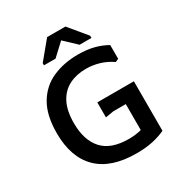

<svg xmlns="http://www.w3.org/2000/svg" viewBox="-208 -1051 1139 1209"><g transform="rotate(-30 361.5 -446.0)"><path d="M435 12Q249 12 155 -81Q61 -174 61 -349Q61 -479 108.5 -559Q156 -639 238 -675.5Q320 -712 423 -712Q486 -712 536 -699.5Q586 -687 630 -662V-562L607 -552Q565 -581 518 -595Q471 -609 421 -609Q353 -609 300 -582.5Q247 -556 216.5 -499Q186 -442 186 -350Q186 -226 247 -158.5Q308 -91 438 -91Q485 -91 527.5 -102Q570 -113 617 -141L645 -134V-30Q605 -11 553.5 0.5Q502 12 435 12ZM529 -30V-342H645V-30ZM379 -281V-390H645V-291H439ZM311 -904H444L550 -776V-760H464L377 -842L289 -760H205V-776Z"/></g></svg>

Font: AR One Sans SemiBold
Style: Regular
Weight: 600
Designer: Niteesh Yadav
Foundry: Niteesh Yadav
Version: Version 1.001;gftools[0.9.33]